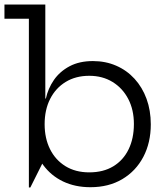

<svg xmlns="http://www.w3.org/2000/svg" viewBox="-20 -810 736 841"><path d="M106.5 11V-728H-0.5V-790H178.5V-346L175.5 -283.5V-217L178.5 -120L113 11ZM376 10Q309 10 256.2 -15.2Q203.5 -40.5 169.2 -87.2Q135 -134 123.5 -198.5L175.5 -266Q175.5 -204.5 199 -157Q222.5 -109.5 266.5 -82.2Q310.5 -55 371 -55Q432.5 -55 476.2 -81.5Q520 -108 543.2 -155.8Q566.5 -203.5 566.5 -267Q566.5 -329 541.8 -376.5Q517 -424 473 -451Q429 -478 371 -478Q311.5 -478 267.5 -451Q223.5 -424 199.5 -376.5Q175.5 -329 175.5 -266L164 -378.5H181Q190.5 -422.5 216.2 -459.8Q242 -497 284.8 -519.8Q327.5 -542.5 387 -542.5Q442.5 -542.5 489 -522.2Q535.5 -502 569.5 -464.8Q603.5 -427.5 622 -376.8Q640.5 -326 640.5 -265.5Q640.5 -185 607.8 -122.8Q575 -60.5 515.5 -25.2Q456 10 376 10Z"/></svg>

Font: Hepta Slab ExtraLight
Style: Regular
Weight: 400
Version: Version 1.102